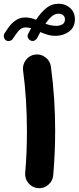

<svg xmlns="http://www.w3.org/2000/svg" viewBox="-59 -922 416 1016"><path d="M251.5 -902.3Q287.1 -902.3 312.3 -879.6Q337.4 -856.9 337.4 -820.8Q337.4 -777.8 306.6 -755.1Q275.9 -732.4 236.3 -732.4Q211.4 -732.4 191.7 -738.5Q171.9 -744.6 154.3 -752.4Q150.4 -745.1 146.2 -737.3Q142.1 -729.5 138.2 -721.7Q133.8 -713.4 125.2 -708.3Q116.7 -703.1 105.5 -706.5Q96.2 -709.5 90.1 -720Q84 -730.5 89.4 -741.2Q93.3 -749 97.4 -756.8Q101.6 -764.6 105.5 -772.5Q90.3 -776.9 76.2 -776.9Q54.2 -776.9 37.8 -757.1Q21.5 -737.3 9.3 -717.3Q3.9 -708.5 -7.1 -705.6Q-18.1 -702.6 -27.8 -709Q-36.1 -714.8 -38.3 -725.1Q-40.5 -735.4 -35.6 -744.6Q-24.4 -762.7 -9.5 -782.5Q5.4 -802.2 26.4 -815.9Q47.4 -829.6 76.2 -829.6Q90.8 -829.6 104.7 -826.2Q118.7 -822.8 131.8 -817.4Q155.3 -853.5 184.3 -877.9Q213.4 -902.3 251.5 -902.3ZM250 -849.6Q231.4 -849.6 214.4 -835Q197.3 -820.3 181.2 -796.4Q194.8 -791.5 209.5 -788.3Q224.1 -785.2 240.2 -785.2Q255.9 -785.2 270.3 -792.7Q284.7 -800.3 284.7 -819.8Q284.7 -834 274.9 -841.8Q265.1 -849.6 250 -849.6ZM63 -549.8Q59.6 -580.1 78.1 -604.7Q96.7 -629.4 127 -633.3Q157.2 -637.2 181.9 -618.4Q206.5 -599.6 210.4 -569.3Q221.7 -486.8 227.3 -401.6Q232.9 -316.4 232.9 -231.4Q232.9 -175.3 230.5 -116.9Q228 -58.6 222.7 5.4Q220.2 35.6 196.5 55.9Q172.9 76.2 142.6 73.7Q112.3 71.3 92 47.6Q71.8 23.9 74.2 -6.3Q79.1 -61.5 81.3 -116.9Q83.5 -172.4 83.5 -228.5Q83.5 -397.5 63 -549.8Z"/></svg>

Font: Mikhak-DS1-FD ExtraBold
Style: Regular
Weight: 800
Designer: Amin Abedi
Version: Version 3.2